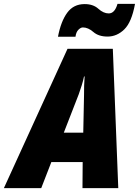

<svg xmlns="http://www.w3.org/2000/svg" viewBox="-77 -967 714 987"><path d="M311 -778Q314 -802 326 -814Q338 -826 349 -826Q376 -826 403 -802.5Q430 -779 476 -779Q524 -779 562 -816Q600 -853 617 -947H527Q513 -898 482 -898Q455 -898 428.5 -922Q402 -946 358 -946Q301 -946 268.5 -901.5Q236 -857 221 -778ZM328 -483Q336 -506 343 -528Q350 -550 355 -574H358Q356 -550 355.5 -526.5Q355 -503 355 -479L351 -285H251ZM135 0 187 -134H348L347 0H531L503 -716H270L-57 0Z"/></svg>

Font: Noto Sans Display SemiCondensed Black
Style: Italic
Weight: 900
Width: 4
Designer: Monotype Design team
Foundry: Monotype Imaging Inc.
Version: 1.000